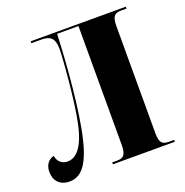

<svg xmlns="http://www.w3.org/2000/svg" viewBox="-130 -831 917 954"><g transform="rotate(-20 328.5 -353.5)"><path d="M78 7C132 7 178 -28 211 -165C244 -300 264 -540 270 -704H383V-74C383 -18 364 -10 333 -10H309V0H636V-10H610C579 -10 560 -17 560 -71V-641C560 -696 579 -704 610 -704H637V-714H134V-704H187C231 -704 256 -689 256 -629C256 -589 239 -359 215 -250C188 -120 142 -90 103 -90C71 -90 51 -111 47 -140C19 -133 -1 -110 -1 -72C-1 -25 28 7 78 7Z"/></g></svg>

Font: Noto Serif Display Condensed Black
Style: Regular
Weight: 900
Width: 3
Designer: Monotype Design Team
Foundry: Monotype Imaging Inc.
Version: Version 2.009